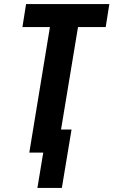

<svg xmlns="http://www.w3.org/2000/svg" viewBox="-20 -755 561 950"><path d="M165 175 194 0H125L227 -621H91L109 -735H521L503 -621H366L282 -114H334L286 175Z"/></svg>

Font: Iosevka SS04 Heavy Oblique
Style: Regular
Weight: 900
Italic angle: -9°
Monospace: yes
Designer: Belleve Invis
Foundry: Belleve Invis
Version: Version 19.0.0; ttfautohint (v1.8.4)